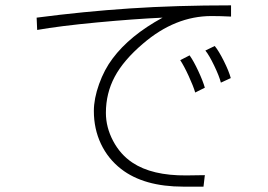

<svg xmlns="http://www.w3.org/2000/svg" viewBox="-20 -642 1002 718"><path d="M844 -622V-580Q805 -582 771 -582Q635 -582 515 -479Q442 -417 409 -355Q376 -293 376 -220Q376 -166 403 -115Q430 -64 475 -34Q548 15 677 14L746 13L741 56H666Q518 56 433 -10Q384 -48 357.5 -104Q331 -160 331 -227Q331 -273 350.5 -327.5Q370 -382 401 -423Q465 -509 588 -576Q480 -571 342 -558Q204 -545 119 -530L117 -576Q293 -599 466 -610.5Q639 -622 844 -622ZM843 -350 806 -333Q800 -357 781 -396.5Q762 -436 748 -453L783 -470Q798 -452 817 -414Q836 -376 843 -350ZM746 -314 710 -296Q703 -320 685.5 -358Q668 -396 654 -417L689 -435Q704 -414 721.5 -376.5Q739 -339 746 -314Z"/></svg>

Font: Gmarket Sans TTF Light
Style: Regular
Weight: 300
Designer: Creative Director : Sungho Lee; Art Director : Kiwoong Choi; Project Manager : Sori Yang, Jongwook Yoon; Font Designer :
Foundry: Sandoll Inc.
Version: Version 1.000;hotconv 1.0.109;makeotfexe 2.5.65596